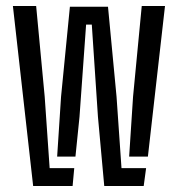

<svg xmlns="http://www.w3.org/2000/svg" viewBox="-20 -620 593 640"><path d="M90.5 0 23 -600H100.5L129 -297.5L145.5 -59.5H227.5L222 0ZM410.5 -98 423.5 -297.5 452.5 -600H530L473 -98ZM327.5 0 306.5 -230.5 286 -538H267L245 -230.5L231.5 -98H170.5L183.5 -297.5L213 -597.5H340L368.5 -297.5L385 -59.5H467L459 0Z"/></svg>

Font: Big Shoulders Stencil Display Medium
Style: Regular
Weight: 500
Designer: Patric King
Foundry: XO Type Co
Version: Version 1.000